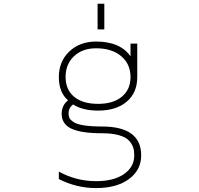

<svg xmlns="http://www.w3.org/2000/svg" viewBox="-20 -752 1040 1002"><path d="M492.2 -210Q571.3 -210 616.2 -247.6Q661.1 -285.2 661.1 -349.6Q661.1 -418 612.3 -459Q563.5 -500 481.4 -500Q410.2 -500 366.2 -458.5Q322.3 -417 322.3 -350.6Q322.3 -284.2 366.7 -247.1Q411.1 -210 492.2 -210ZM511.7 -56.6Q403.3 -56.6 352.5 -80.6Q301.8 -104.5 301.8 -158.2Q301.8 -202.1 335 -228.5Q287.1 -269.5 287.1 -349.6Q287.1 -431.6 341.8 -483.4Q396.5 -535.2 481.4 -535.2Q607.4 -535.2 661.1 -458V-524.4H696.3V-349.6Q696.3 -267.6 641.1 -221.2Q585.9 -174.8 492.2 -174.8Q411.1 -174.8 361.3 -207Q336.9 -187.5 337.9 -158.2Q337.9 -144.5 342.8 -135.3Q347.7 -126 364.3 -114.7Q380.9 -103.5 418.5 -97.7Q456.1 -91.8 511.7 -91.8Q716.8 -91.8 716.8 58.6Q716.8 135.7 652.8 182.6Q588.9 229.5 481.4 229.5Q379.9 229.5 287.1 182.6V143.6Q377.9 193.4 481.4 193.4Q574.2 193.4 627.4 156.2Q680.7 119.1 680.7 58.6Q680.7 36.1 675.3 18.6Q669.9 1 654.3 -17.1Q638.7 -35.2 602.5 -45.9Q566.4 -56.6 511.7 -56.6ZM489.3 -598.6V-732.4H524.4V-598.6Z"/></svg>

Font: Gen Shin Gothic Monospace ExtraLight
Style: Regular
Weight: 200
Designer: [Source Han Sans]
Ryoko NISHIZUKA  (kana & ideographs); Paul D. Hunt (Latin, Greek & Cyrillic); Wenlong ZHANG  (bopomofo
Version: Version 1.002.20150607